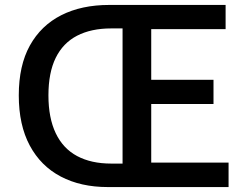

<svg xmlns="http://www.w3.org/2000/svg" viewBox="-20 -757 1002 777"><path d="M416 0Q307 0 226 -42.5Q145 -85 100.5 -168Q56 -251 56 -371Q56 -492 101 -573Q146 -654 228 -695.5Q310 -737 422 -737H893V-639H592V-434H844V-336H592V-99H905V0ZM430 -95H476V-642H430Q349 -642 292 -612.5Q235 -583 205.5 -523Q176 -463 176 -371Q176 -280 205.5 -218Q235 -156 292 -125.5Q349 -95 430 -95Z"/></svg>

Font: Noto Sans TC Thin Medium
Style: Regular
Weight: 500
Version: Version 2.004-H2;hotconv 1.0.118;makeotfexe 2.5.65603